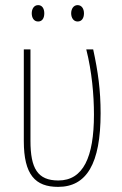

<svg xmlns="http://www.w3.org/2000/svg" viewBox="-20 -720 478 750"><path d="M104 -668C104 -651 112 -636 129 -636C145 -636 153 -649 153 -668C153 -686 145 -700 129 -700C112 -700 104 -684 104 -668ZM258 -668C258 -651 267 -636 283 -636C300 -636 308 -650 308 -668C308 -686 299 -700 283 -700C267 -700 258 -685 258 -668ZM207 10C318 10 373 -80 373 -278C373 -367 363 -440 344 -527H317C339 -440 347 -349 347 -272C347 -106 305 -15 208 -15C127 -15 99 -62 99 -170V-527H73V-169C73 -37 118 10 207 10Z"/></svg>

Font: Noto Sans Condensed Thin
Style: Regular
Weight: 100
Width: 3
Designer: Monotype Design Team
Foundry: Monotype Imaging Inc.
Version: Version 2.013